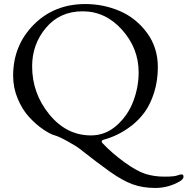

<svg xmlns="http://www.w3.org/2000/svg" viewBox="-20 -682 928 950"><path d="M666 -324Q666 -443 584 -534.5Q502 -626 389 -626Q276 -626 207.5 -544.5Q139 -463 139 -354Q139 -220 224 -116Q309 -12 430 -12Q502 -12 557.5 -61.5Q613 -111 639.5 -181Q666 -251 666 -324ZM374 54Q359 42 315 17.5Q271 -7 250 -12.5Q229 -18 193.5 -42Q158 -66 124 -103Q90 -140 67.5 -194Q45 -248 45 -307Q45 -457 146.5 -559.5Q248 -662 402 -662Q492 -662 572.5 -627.5Q653 -593 707 -520Q761 -447 761 -350Q761 -282 742.5 -224Q724 -166 696.5 -128Q669 -90 632 -61Q569 -12 497 8Q483 12 483 17Q483 22 487 26Q534 76 595.5 120.5Q657 165 700 178.5Q743 192 792.5 192Q842 192 856 186.5Q870 181 879 181Q888 181 888 192.5Q888 204 870 215Q813 248 749 248Q685 248 635 229.5Q585 211 522.5 166.5Q460 122 374 54Z"/></svg>

Font: EB Garamond
Style: Regular
Weight: 400
Version: Version 0.012